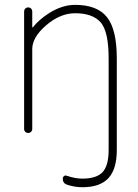

<svg xmlns="http://www.w3.org/2000/svg" viewBox="-20 -578 577 805"><path d="M435.5 -333Q435.5 -446.3 401.9 -484.4Q368.2 -522.5 294.9 -522.5Q232.4 -522.5 173.8 -472.2Q115.2 -421.9 115.2 -372.1V-37.1Q115.2 -30.3 110.4 -25.4Q105.5 -20.5 98.1 -20.5Q90.8 -20.5 85.9 -25.4Q81.1 -30.3 81.1 -37.1V-529.3Q81.1 -537.1 85.9 -542Q90.8 -546.9 98.1 -546.9Q105.5 -546.9 110.4 -542Q115.2 -537.1 115.2 -529.3V-464.8Q115.2 -462.9 116.2 -462.9Q117.2 -462.9 118.2 -463.9Q143.6 -496.1 186.5 -523.4Q241.2 -557.6 294.9 -557.6Q387.7 -557.6 428.7 -505.9Q469.7 -454.1 469.7 -333V50.8Q469.7 130.9 434.6 168.9Q399.4 207 325.2 207Q293 207 260.7 196.3Q243.2 190.4 243.2 170.9Q243.2 164.1 248.5 160.2Q253.9 156.2 260.7 159.2Q295.9 170.9 325.2 170.9Q384.8 170.9 410.2 143.6Q435.5 116.2 435.5 50.8Z"/></svg>

Font: Gen Jyuu Gothic ExtraLight
Style: Regular
Weight: 100
Designer: [Source Han Sans]
Ryoko NISHIZUKA  (kana & ideographs); Paul D. Hunt (Latin, Greek & Cyrillic); Wenlong ZHANG  (bopomofo
Version: Version 1.002.20150607